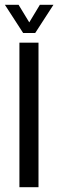

<svg xmlns="http://www.w3.org/2000/svg" viewBox="-25 -777 242 797"><path d="M55.6 0V-600H134.8V0ZM71.1 -640 -4.7 -757.1H52.1L96.5 -684.1L140.5 -757.1H196.9L121.1 -640Z"/></svg>

Font: Big Shoulders Stencil Text Thin
Style: Regular
Weight: 100
Designer: Patric King
Foundry: XO Type Co
Version: Version 2.001